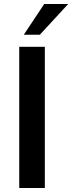

<svg xmlns="http://www.w3.org/2000/svg" viewBox="-20 -948 364 968"><path d="M77 0V-712H206V0ZM181 -773H100L203 -928H324Z"/></svg>

Font: PRinguin Sans
Style: Bold
Weight: 700
Designer: Vernon Adams
Foundry: Vernon Adams
Version: ""